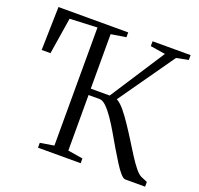

<svg xmlns="http://www.w3.org/2000/svg" viewBox="-128 -884 1063 1025"><g transform="rotate(20 403.0 -371.5)"><path d="M189 0V-27.5L267.5 -40.5L268 -711.5L112 -704.5L79 -497H29L35 -743H431V-715.5L346 -702V-392.5H453.5L654.5 -702L569.5 -715.5V-743H785.5V-715.5L717.5 -702L496 -387Q517.5 -375.5 541.5 -346.5Q565.5 -317.5 589.5 -281Q613.5 -245.5 637.5 -206.8Q661.5 -168 683.8 -133Q706 -98 725.8 -73.8Q745.5 -49.5 761.5 -42L797.5 -27V0H685Q673.5 0 657 -18.8Q640.5 -37.5 620.8 -68.8Q601 -100 579 -137.2Q557 -174.5 535.5 -212Q513 -251 490.5 -283.8Q468 -316.5 447.5 -336.5Q427 -356.5 409 -356.5H346.5V-41L431.5 -27V0Z"/></g></svg>

Font: Merriweather 96pt Light
Style: Regular
Weight: 300
Version: Version 2.100